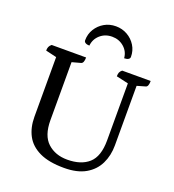

<svg xmlns="http://www.w3.org/2000/svg" viewBox="-156 -994 1022 1126"><g transform="rotate(20 355.5 -430.5)"><path d="M371 12Q276 12 217.5 -16Q159 -44 132.5 -94Q106 -144 106 -211V-583L38 -599Q38 -613 42 -622.5Q46 -632 57 -641H272Q272 -606 256 -601L201 -586V-224Q201 -128 249 -84Q297 -40 372 -40Q458 -40 506 -83Q554 -126 554 -226V-582L479 -599Q479 -613 482.5 -622.5Q486 -632 497 -641H675Q675 -605 659 -601L607 -586V-214Q607 -151 582 -99.5Q557 -48 505 -18Q453 12 371 12ZM375 -873Q335 -873 303 -854.5Q271 -836 251.5 -804.5Q232 -773 232 -734Q232 -724 241.5 -718.5Q251 -713 266 -713Q270 -754 300.5 -781Q331 -808 375 -808Q418 -808 449 -781Q480 -754 483 -713Q499 -713 508.5 -718.5Q518 -724 518 -734Q518 -773 498.5 -804.5Q479 -836 446.5 -854.5Q414 -873 375 -873Z"/></g></svg>

Font: Petrona Medium
Style: Regular
Weight: 500
Designer: Ringo R. Seeber
Foundry: Ringo R. Seeber
Version: Version 2.001; ttfautohint (v1.8.3)